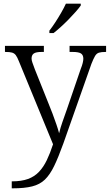

<svg xmlns="http://www.w3.org/2000/svg" viewBox="-20 -786 598 1046"><path d="M44 202Q97 202 132.5 189Q168 176 192.5 150Q217 124 235 86.5Q253 49 269 0L83 -452Q74 -475 66 -485.5Q58 -496 45.5 -499.5Q33 -503 10 -503H7V-536H219V-503H207Q176 -503 164 -494.5Q152 -486 152 -467Q152 -458 156.5 -445Q161 -432 170 -408L244 -223Q255 -197 266.5 -166Q278 -135 287.5 -107.5Q297 -80 302 -60Q309 -90 320.5 -122.5Q332 -155 345 -192L420 -411Q427 -428 430.5 -442.5Q434 -457 434 -466Q434 -486 421.5 -494.5Q409 -503 376 -503H359V-536H558V-503H555Q532 -503 519 -499Q506 -495 497.5 -480.5Q489 -466 478 -438L325 -4Q298 71 275 118.5Q252 166 224.5 192.5Q197 219 155 229.5Q113 240 50 240H44ZM249 -619Q264 -638 281 -664Q298 -690 313.5 -717Q329 -744 339 -766H420V-756Q411 -743 393.5 -723Q376 -703 354.5 -681Q333 -659 311.5 -639.5Q290 -620 272 -606H249Z"/></svg>

Font: Noto Rashi Hebrew Light
Style: Regular
Weight: 300
Version: Version 1.006